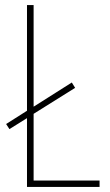

<svg xmlns="http://www.w3.org/2000/svg" viewBox="-20 -800 432 754"><path d="M86 -66H371V-91H112V-353L275 -455L262 -476L112 -381V-780H86V-365L4 -313L17 -293L86 -336Z"/></svg>

Font: Noto Sans Malayalam UI Condensed Thin
Style: Regular
Weight: 100
Width: 3
Designer: Jelle Bosma - Monotype Design Team
Foundry: Monotype Imaging Inc.
Version: Version 2.104